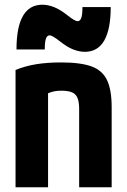

<svg xmlns="http://www.w3.org/2000/svg" viewBox="-20 -795 540 815"><path d="M46 -498Q87.4 -515 134.2 -522.5Q181 -530 239.8 -530Q322.5 -530 368.7 -513Q415 -496 434.5 -454.5Q454 -413 454 -340V0H316V-332Q316 -362.4 309 -379.2Q302 -396 285.7 -403Q269.4 -410 240 -410Q224 -410 211 -407.5Q198 -405 181 -398Q164 -391 136 -376L184 -462V0H46ZM340 -575Q317 -575 291 -585Q265 -595 231 -622Q217 -633 206.5 -639Q196 -645 191 -645Q180 -645 175 -631Q170 -617 170 -585H50Q50 -680 77.5 -727.5Q105 -775 160 -775Q183 -775 209 -765Q235 -755 269 -728Q283 -717 293.5 -711Q304 -705 309 -705Q320 -705 325 -719Q330 -733 330 -765H450Q450 -671 422.5 -623Q395 -575 340 -575Z"/></svg>

Font: M PLUS 1 Code
Style: Regular
Weight: 400
Designer: Coji Morishita
Foundry: UNDERFOREST DESIGN
Version: Version 1.005